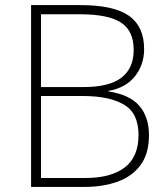

<svg xmlns="http://www.w3.org/2000/svg" viewBox="-20 -734 661 754"><path d="M295 -714Q427 -714 486.5 -672Q546 -630 546 -541Q546 -480 510 -434.5Q474 -389 406 -377V-375Q490 -362 527.5 -318Q565 -274 565 -203Q565 -131 532.5 -86.5Q500 -42 443 -21Q386 0 312 0H102V-714ZM306 -392Q409 -392 457 -429Q505 -466 505 -538Q505 -613 455 -645.5Q405 -678 294 -678H141V-392ZM141 -357V-35H315Q416 -35 470 -76.5Q524 -118 524 -204Q524 -289 467 -323Q410 -357 305 -357Z"/></svg>

Font: Noto Sans Khmer UI ExtraLight
Style: Regular
Weight: 200
Designer: Danh Hong and the Monotype Design Team
Foundry: Monotype Imaging Inc.
Version: Version 2.002; ttfautohint (v1.8.4.7-5d5b)